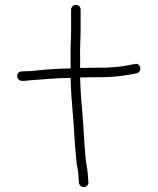

<svg xmlns="http://www.w3.org/2000/svg" viewBox="-20 -686 645 786"><path d="M70 -355H77C83 -355 90.7 -355.7 100 -357C154.7 -360.4 208.7 -367 269 -367C270.4 -309.2 274.9 -253.9 280 -198C282.1 -168 290.4 -21.1 297 1C299.8 7.9 302 43.6 302 52L303 62C306.1 86.6 342 85.7 342 60L341 50C341 36.6 337 -1 334 -11C328.4 -39.2 321.1 -170.7 319 -201C313.9 -256.9 309.4 -311 308 -369H313C336.3 -369.7 359.3 -370 382 -370C426.5 -368.7 477.6 -374.3 514 -381L540 -386C563.4 -392.7 556.4 -430.1 532 -424L506 -419C472.2 -412.2 423.8 -407.7 382 -409C358.7 -409 335 -408.7 311 -408H308V-451C306.9 -494.5 310 -525.6 310 -564V-647C310 -657.6 301.6 -666 291 -666C280.4 -666 271 -657.6 271 -647V-564C271 -525.4 267.9 -494.8 269 -451V-406C245.3 -406 213.7 -403.9 193 -403C151.5 -401.2 117 -394 77 -394H70C59.4 -394 50 -385.6 50 -375C50 -364.4 59.4 -355 70 -355Z"/></svg>

Font: Just Breathe
Style: Regular
Weight: 400
Foundry: Cannot Into Space Fonts
Version: Version 0.72